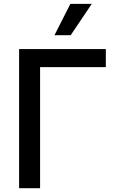

<svg xmlns="http://www.w3.org/2000/svg" viewBox="-20 -984 617 1004"><path d="M189.6 0H79.9V-727.3H533.4V-632.8H189.6ZM349.8 -800.1H264.9L348 -963.8H459.9Z"/></svg>

Font: Linik Sans Medium
Style: Regular
Weight: 500
Designer: Rasmus Andersson (font), Cristiano Sobral (main changes)
Foundry: rsms
Version: Version 3.018;June 1, 2022;FontCreator 14.0.0.2814 64-bit; t